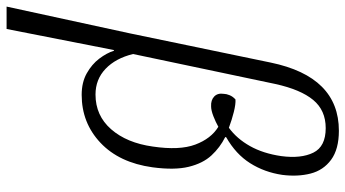

<svg xmlns="http://www.w3.org/2000/svg" viewBox="-288 -558 1049 583"><g transform="rotate(90 236.5 -266.5)"><path d="M-35 238 46 -135 135 -564Q178 -771 342 -771Q398 -771 430 -747.5Q462 -724 472 -685Q482 -646 476 -599Q468 -545 440.5 -501.5Q413 -458 362 -429L361 -426Q393 -410 417 -384Q441 -358 451.5 -315Q462 -272 453 -205Q439 -104 378.5 -47Q318 10 233 10Q195 10 167.5 -5.5Q140 -21 123 -43.5Q106 -66 99 -88H97L33 238ZM232 -32Q296 -32 337.5 -79.5Q379 -127 390 -206Q402 -287 384 -335Q366 -383 330 -405Q316 -397 298 -390Q280 -383 268 -383Q249 -382 238 -392.5Q227 -403 230 -422Q230 -429 234 -439Q238 -449 247 -457Q261 -458 285 -452Q309 -446 333 -437Q366 -461 388.5 -501Q411 -541 419 -596Q427 -656 408.5 -693.5Q390 -731 334 -731Q280 -731 248.5 -693Q217 -655 200 -578L109 -146Q122 -93 154 -62.5Q186 -32 232 -32Z"/></g></svg>

Font: Noto Serif Condensed Light
Style: Italic
Weight: 300
Width: 3
Italic angle: -12°
Designer: Monotype Design Team
Foundry: Monotype Imaging Inc.
Version: Version 2.014; ttfautohint (v1.8.4.7-5d5b)